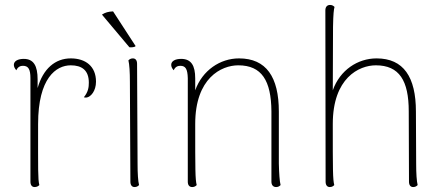

<svg xmlns="http://www.w3.org/2000/svg" viewBox="-20 -748 1792 776"><path d="M266 -512C203 -512 154 -470 132 -392V-427C132 -482 116 -510 76 -510C52 -510 36 -501 36 -486C36 -479 39 -472 46 -464C53 -480 65 -482 73 -482C94 -482 103 -469 103 -432V-14C103 0 109 8 120 8C129 8 135 4 139 0C133 -24 134 -59 134 -247C134 -433 207 -484 266 -484C311 -484 339 -464 339 -414C339 -396 337 -377 319 -355C321 -354 325 -353 331 -354C347 -357 368 -380 368 -418C368 -480 326 -512 266 -512Z M392 -689 503 -557C510 -556 526 -557 528 -562L437 -702C418 -701 406 -698 392 -689ZM536 -87 534 -490C534 -504 528 -512 517 -512C508 -512 503 -508 499 -504C503 -488 505 -457 505 -417L507 -14C507 0 513 8 524 8C533 8 538 4 542 0C538 -16 536 -47 536 -87Z M1107 -87V-297C1107 -437 1056 -512 946 -512C870 -512 798 -464 769 -383V-431C769 -483 753 -510 712 -510C688 -510 672 -501 672 -486C672 -479 675 -472 682 -464C689 -480 701 -482 709 -482C730 -482 738 -469 739 -432V-14C739 0 745 8 757 8C766 8 771 4 775 0C769 -24 769 -59 769 -247C769 -433 875 -484 943 -484C1038 -484 1076 -422 1077 -298V-14C1077 0 1084 8 1096 8C1105 8 1110 4 1114 0C1110 -16 1108 -47 1107 -87Z M1662 -87 1661 -297C1661 -437 1611 -512 1502 -512C1426 -512 1354 -465 1325 -383L1326 -640C1327 -692 1329 -709 1332 -720C1328 -724 1323 -728 1314 -728C1302 -728 1295 -720 1295 -706L1296 -14C1296 0 1302 8 1313 8C1322 8 1327 4 1331 0C1325 -24 1325 -59 1325 -247C1325 -433 1431 -484 1499 -484C1594 -484 1632 -422 1632 -298L1633 -14C1633 0 1639 8 1650 8C1659 8 1664 4 1668 0C1664 -16 1662 -47 1662 -87Z"/></svg>

Font: Arima Koshi Thin
Style: Regular
Weight: 250
Designer: Joana Correia and Natanael Gama
Foundry: NDISCOVER
Version: Version 1.019;PS 001.019;hotconv 1.0.88;makeotf.lib2.5.64775